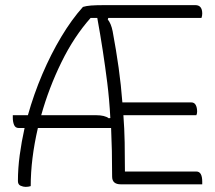

<svg xmlns="http://www.w3.org/2000/svg" viewBox="-20 -720 840 750"><path d="M100 7Q91 10 80 10Q71 10 60.5 5.5Q50 1 50 -13Q50 -62 57 -114Q64 -166 76 -220H53Q40 -220 35 -232Q30 -244 30 -260V-270H89Q112 -352 145.5 -430.5Q179 -509 219.5 -576.5Q260 -644 304 -693Q317 -697 336 -698.5Q355 -700 393 -700H743Q770 -700 770 -667Q770 -658 767 -650H403L401 -644Q414 -628 420 -598Q434 -523 443.5 -455Q453 -387 458 -320H727Q739 -320 744.5 -310Q750 -300 750 -284Q750 -276 747 -270H462Q466 -218 467 -164Q468 -110 468 -50H747Q770 -50 770 -10V0H452Q418 0 418 -30Q418 -83 417 -130Q416 -177 414 -220H128Q100 -99 100 7ZM355 -270Q389 -270 405 -258L411 -259Q407 -333 399 -396.5Q391 -460 381.5 -522Q372 -584 360 -650H334Q269 -577 220 -477Q171 -377 141 -270Z"/></svg>

Font: Recursive Sn Csl St Lt
Style: Regular
Weight: 300
Version: Version 1.079;hotconv 1.0.112;makeotfexe 2.5.65598; ttfautoh